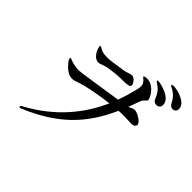

<svg xmlns="http://www.w3.org/2000/svg" viewBox="-203 -1128 1406 1406"><g transform="rotate(45 500.0 -424.5)"><path d="M853 -879C843 -879 833 -877 833 -871C833 -865 846 -861 862 -852C894 -832 910 -814 928 -779C936 -762 950 -753 963 -753C979 -753 997 -762 997 -788C997 -850 893 -879 853 -879ZM749 -825C742 -825 736 -825 736 -820C736 -814 746 -809 757 -801C790 -780 808 -752 821 -717C828 -697 847 -690 859 -690C875 -690 894 -700 894 -726C894 -800 764 -825 749 -825ZM774 -554C753 -554 742 -542 723 -536C733 -562 743 -588 752 -616C767 -660 791 -658 791 -675C791 -681 789 -688 783 -700C766 -735 745 -755 717 -770C703 -777 689 -780 674 -780C657 -780 644 -775 644 -771C644 -765 663 -757 675 -737C681 -728 683 -719 683 -707C683 -693 679 -675 673 -652C662 -609 649 -565 633 -520C511 -501 296 -468 280 -468C254 -468 227 -473 203 -480C189 -484 178 -491 173 -491C170 -491 168 -489 168 -486C168 -479 175 -464 182 -456C204 -428 241 -390 286 -390C298 -390 309 -392 321 -397C392 -424 512 -445 607 -456C530 -283 399 -113 171 10C161 15 159 20 159 24C159 28 162 30 166 30C170 30 175 29 181 26C448 -87 591 -236 693 -465C710 -466 724 -467 734 -467C758 -467 809 -464 826 -464C852 -464 864 -477 864 -490C864 -518 799 -554 774 -554ZM339 -610C357 -610 369 -624 431 -634C488 -643 525 -644 553 -644C571 -644 585 -644 598 -646C617 -648 630 -652 630 -666C630 -687 601 -719 580 -719C564 -719 539 -705 509 -701C441 -692 401 -682 354 -682C317 -682 301 -690 287 -697C275 -704 270 -708 266 -708C262 -708 261 -705 261 -699C261 -692 265 -680 269 -670C282 -639 306 -610 339 -610Z"/></g></svg>

Font: Shippori Mincho OTF Medium
Style: Regular
Weight: 500
Designer: FONTDASU
Foundry: FONTDASU / Google Inc. / but / Adobe
Version: Version 3.300;hotconv 1.0.109;makeotfexe 2.5.65596